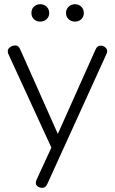

<svg xmlns="http://www.w3.org/2000/svg" viewBox="-20 -713 549 916"><path d="M487.8 -455.1 205.1 166Q197.3 183.1 182.6 183.1Q168 183.1 159.4 176Q150.9 168.9 150.9 160.6Q150.9 152.3 153.8 146L225.1 -8.8L20 -455.1Q17.1 -460.9 17.1 -470Q17.1 -479 27.6 -487.5Q38.1 -496.1 53.5 -496.1Q68.8 -496.1 76.2 -478L255.9 -74.2L436 -477.1Q443.8 -495.1 458.5 -495.1Q473.1 -495.1 482.2 -487.1Q491.2 -479 491.2 -470Q491.2 -460.9 487.8 -455.1ZM307.4 -621.3Q294.9 -632.8 294.9 -650.9Q294.9 -668.9 307.4 -680.9Q319.8 -692.9 337.9 -692.9Q356 -692.9 367.9 -680.9Q379.9 -668.9 379.9 -650.9Q379.9 -632.8 367.9 -621.3Q356 -609.9 337.9 -609.9Q319.8 -609.9 307.4 -621.3ZM141.8 -621.3Q129.9 -632.8 129.9 -651.4Q129.9 -669.9 141.8 -681.4Q153.8 -692.9 171.9 -692.9Q189.9 -692.9 202.4 -680.9Q214.8 -668.9 214.8 -650.9Q214.8 -632.8 202.4 -621.3Q189.9 -609.9 171.9 -609.9Q153.8 -609.9 141.8 -621.3Z"/></svg>

Font: Nunito-Light
Style: Regular
Weight: 300
Designer: Vernon Adams
Foundry: newtypography
Version: Version 3.000